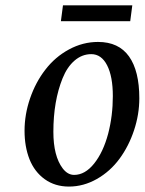

<svg xmlns="http://www.w3.org/2000/svg" viewBox="-20 -686 544 722"><path d="M386.7 -183.1Q404.3 -250.5 404.3 -324.7Q404.3 -398.4 382.8 -440.4Q361.3 -482.4 323.2 -482.4Q288.6 -482.4 260.5 -458.3Q232.4 -434.1 215.3 -391.6Q180.7 -305.7 180.7 -190.4Q180.7 -99.1 215.8 -52.7Q234.4 -28.3 258.8 -28.3Q299.8 -28.3 334 -71Q368.2 -113.8 386.7 -183.1ZM429.7 -89.4Q394.5 -41.5 344.2 -12.9Q293.9 15.6 239.3 15.6Q187 15.6 148.4 -12Q109.9 -39.6 90.8 -87.4Q72.3 -134.8 72.3 -194.3Q72.3 -255.4 93 -315.9Q113.8 -376.5 150.4 -423.8Q187 -471.7 239.3 -500Q291.5 -528.3 348.6 -528.3Q426.3 -528.3 465.1 -473.9Q503.9 -419.4 503.9 -316.4Q503.9 -255.9 484.1 -196.3Q464.4 -136.7 429.7 -89.4ZM216.8 -666H477.5L469.7 -606.4H209Z"/></svg>

Font: Neuton
Style: Italic
Weight: 400
Italic angle: -9°
Designer: Brian M Zick
Version: Version 1.32